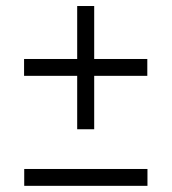

<svg xmlns="http://www.w3.org/2000/svg" viewBox="-20 -610 570 638"><path d="M236.5 -180.5H293V-358H469.5V-414H293V-590H236.5V-414H60V-358H236.5ZM60.5 7.5H470V-48.5H60.5Z"/></svg>

Font: Besley
Style: Regular
Weight: 400
Designer: Owen Earl
Foundry: indestructible type*
Version: Version 4.000